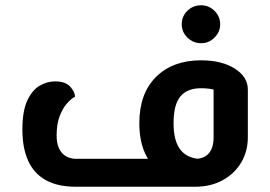

<svg xmlns="http://www.w3.org/2000/svg" viewBox="-20 -709 1026 729"><path d="M267 0Q199 0 154 -25Q109 -50 87 -98.5Q65 -147 65 -217Q65 -287 83.5 -327Q102 -367 130.5 -383.5Q159 -400 189 -400Q228 -400 246 -380.5Q264 -361 265 -342Q251 -335 234.5 -316.5Q218 -298 206.5 -268Q195 -238 195 -195Q195 -169 201.5 -152Q208 -135 218.5 -125Q229 -115 242 -110.5Q255 -106 269 -106H721Q755 -106 773 -127Q791 -148 791 -188V-369Q784 -371 771 -372.5Q758 -374 743 -374Q691 -374 665 -343Q639 -312 639 -241Q639 -177 662.5 -144Q686 -111 732 -106L719 -1Q661 -7 613.5 -34.5Q566 -62 537.5 -113.5Q509 -165 509 -241Q509 -354 572.5 -417Q636 -480 743 -480Q822 -480 871.5 -448.5Q921 -417 921 -369V-188Q921 -134 895.5 -91.5Q870 -49 825 -24.5Q780 0 721 0ZM744.4 -545Q713 -545 691.5 -566.4Q670 -587.8 670 -616.8Q670 -647 691.4 -668Q712.7 -689 744.1 -689Q773 -689 794.5 -667.8Q816 -646.6 816 -616.7Q816 -588 794.6 -566.5Q773.3 -545 744.4 -545Z"/></svg>

Font: El Messiri
Style: Regular
Weight: 400
Designer: Mohamed Gaber
Foundry: Kief Type Foundry
Version: Version 2.020